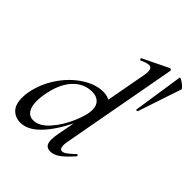

<svg xmlns="http://www.w3.org/2000/svg" viewBox="-207 -848 981 981"><g transform="rotate(45 284.0 -357.0)"><path d="M295 -399Q322 -399 341 -388L382 -610Q384 -619 384 -633Q384 -661 363 -661Q348 -661 316 -646H315Q311 -646 309.5 -651.5Q308 -657 312 -658L450 -725H452Q456 -725 459 -722Q462 -719 461 -717L346 -89Q343 -74 343 -63Q343 -34 361 -34Q371 -34 386 -45Q401 -56 423 -77Q425 -79 427 -79Q430 -79 432 -75.5Q434 -72 431 -69Q396 -29 370 -10Q344 9 318 9Q298 9 288.5 -2.5Q279 -14 279 -39Q279 -59 285 -89L302 -178Q258 -89 208 -38Q158 13 106 13Q70 13 46 -10.5Q22 -34 22 -84Q22 -106 26 -126Q39 -197 81 -260Q123 -323 181 -361Q239 -399 295 -399ZM150 -311Q106 -262 91 -171Q87 -148 87 -125Q87 -84 102 -63Q117 -42 144 -42Q187 -42 228 -88.5Q269 -135 295 -196.5Q321 -258 321 -293Q321 -325 303 -342Q285 -359 255 -359Q194 -359 150 -311ZM478 -453 519 -725Q520 -730 533 -722.5Q546 -715 557.5 -704.5Q569 -694 568 -689L489 -453Q488 -451 483 -451Q478 -451 478 -453Z"/></g></svg>

Font: CormorantInfant-MediumItalic
Style: Italic
Weight: 500
Italic angle: -10°
Designer: Christian Thalmann (Catharsis Fonts)
Foundry: Catharsis Fonts
Version: Version 3.303